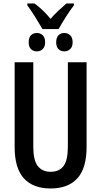

<svg xmlns="http://www.w3.org/2000/svg" viewBox="-20 -1071 580 1101"><path d="M476.6 -713.9V-229Q476.6 -106.4 423.6 -48.3Q370.6 9.8 270 9.8Q169.9 9.8 116.9 -48.3Q64 -106.4 64 -227.5V-713.9H170.9V-229.5Q170.9 -152.3 196.5 -119.1Q222.2 -85.9 270.5 -85.9Q319.3 -85.9 344.2 -118.7Q369.1 -151.4 369.1 -230.5V-713.9ZM223.6 -904.3Q203.6 -939 182.1 -973.1Q160.6 -1007.3 136.7 -1040.5V-1051.3H177.7Q227.5 -1015.1 270 -962.9Q291.5 -988.3 313.2 -1008.3Q335 -1028.3 361.3 -1051.3H403.8V-1040.5Q381.8 -1011.7 358.6 -975.3Q335.4 -939 315.9 -904.3ZM191.4 -776.4Q170.4 -776.4 157.5 -789.6Q144.5 -802.7 144.5 -828.6Q144.5 -855.5 157.5 -868.7Q170.4 -881.8 191.4 -881.8Q211.4 -881.8 225.1 -868.7Q238.8 -855.5 238.8 -828.6Q238.8 -802.7 225.1 -789.6Q211.4 -776.4 191.4 -776.4ZM348.6 -776.4Q328.1 -776.4 315.2 -789.6Q302.2 -802.7 302.2 -828.6Q302.2 -855.5 315.2 -868.7Q328.1 -881.8 348.6 -881.8Q368.2 -881.8 382.3 -868.7Q396.5 -855.5 396.5 -828.6Q396.5 -802.7 382.3 -789.6Q368.2 -776.4 348.6 -776.4Z"/></svg>

Font: Open Sans Condensed SemiBold
Style: Regular
Weight: 600
Width: 3
Designer: Monotype Design Team
Foundry: Monotype Imaging Inc.
Version: Version 3.000; ttfautohint (v1.8.4)